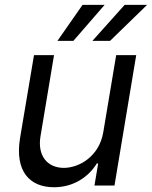

<svg xmlns="http://www.w3.org/2000/svg" viewBox="-20 -776 635 803"><path d="M220.2 -605.1H286.9L417.6 -755.7H325.3ZM366.5 -605.1H440.3L595.2 -755.7H501.4ZM411.9 -223C394.9 -120.7 309.7 -73.9 247.2 -73.9C177.6 -73.9 136.4 -125 149.1 -204.5L206 -545.5H122.2L63.9 -198.9C41.2 -59.7 103.7 7.1 206 7.1C288.4 7.1 350.9 -36.9 384.9 -92.3H390.6L375 0H458.8L549.7 -545.5H465.9Z"/></svg>

Font: TID UI
Style: Italic
Weight: 400
Italic angle: -9.39999°
Designer: The TID Project Authors
Foundry: Bakken & Bæck
Version: Version 1.001;hotconv 1.0.109;makeotfexe 2.5.65596